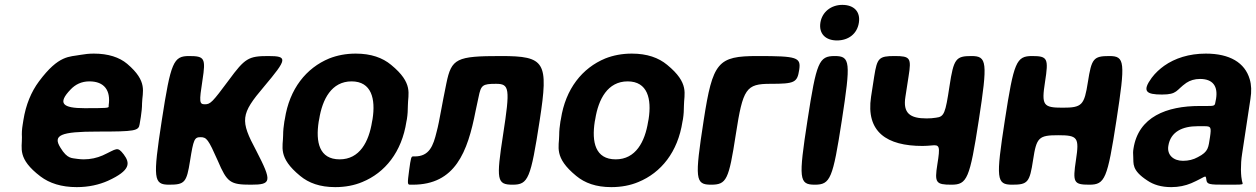

<svg xmlns="http://www.w3.org/2000/svg" viewBox="-20 -758 5155 788"><path d="M488 -124C461 -159 460 -147 401 -120C378 -110 352 -104 323 -104C314 -104 305 -105 297 -106C276 -110 257 -104 228 -152C196 -203 227 -218 381 -218C534 -218 549 -221 553 -248L558 -278C561 -298 563 -316 563 -334C564 -381 588 -423 502 -496C470 -523 424 -538 365 -538C346 -538 328 -536 311 -533C265 -524 222 -534 140 -424C108 -381 86 -328 76 -265L73 -246C70 -228 69 -211 70 -195C71 -150 50 -107 146 -34C183 -6 232 10 295 10C344 10 387 0 423 -16C517 -59 514 -89 488 -124ZM426 -326V-320C425 -315 416 -314 327 -314C238 -314 214 -333 270 -391C289 -411 314 -424 347 -424C408 -424 435 -387 426 -326Z M874 -98C912 -9 925 0 1010 0C1095 0 1097 -13 1032 -139C965 -264 967 -289 1064 -403C1159 -516 1162 -528 1081 -528C1000 -528 985 -519 919 -429C852 -339 844 -330 821 -330C798 -330 797 -339 811 -429C825 -519 820 -528 756 -528C692 -528 681 -504 644 -264C607 -24 610 0 674 0C738 0 746 -9 760 -98C774 -186 778 -195 803 -195C828 -195 835 -186 874 -98Z M1149 -269 1147 -259C1144 -240 1142 -221 1142 -203C1142 -156 1119 -112 1212 -36C1247 -7 1293 10 1356 10C1396 10 1434 3 1467 -11C1560 -49 1629 -134 1648 -259L1650 -269C1653 -288 1654 -307 1654 -325C1654 -372 1678 -416 1585 -492C1550 -521 1503 -538 1440 -538C1400 -538 1364 -531 1331 -518C1237 -479 1168 -394 1149 -269ZM1509 -269 1507 -259C1494 -176 1456 -104 1374 -104C1290 -104 1275 -175 1288 -259L1290 -269C1303 -351 1341 -424 1423 -424C1505 -424 1522 -352 1509 -269Z M2036 -528C1853 -528 1833 -518 1812 -416C1791 -313 1790 -299 1781 -256C1778 -241 1775 -228 1772 -217C1758 -159 1742 -116 1682 -116H1675C1668 -116 1666 -111 1659 -58C1652 -5 1652 0 1663 0H1674C1848 0 1899 -133 1932 -303L1944 -359C1954 -409 1960 -414 2016 -414C2071 -414 2074 -395 2045 -207C2016 -19 2019 0 2084 0C2148 0 2158 -24 2195 -264C2232 -504 2218 -528 2036 -528Z M2282 -269 2280 -259C2277 -240 2275 -221 2275 -203C2275 -156 2252 -112 2345 -36C2380 -7 2426 10 2489 10C2529 10 2567 3 2600 -11C2693 -49 2762 -134 2781 -259L2783 -269C2786 -288 2787 -307 2787 -325C2787 -372 2811 -416 2718 -492C2683 -521 2636 -538 2573 -538C2533 -538 2497 -531 2464 -518C2370 -479 2301 -394 2282 -269ZM2642 -269 2640 -259C2627 -176 2589 -104 2507 -104C2423 -104 2408 -175 2421 -259L2423 -269C2436 -351 2474 -424 2556 -424C2638 -424 2655 -352 2642 -269Z M3260 -471C3268 -523 3252 -528 3089 -528C2926 -528 2905 -504 2868 -264C2831 -24 2833 0 2898 0C2962 0 2971 -19 3000 -207C3029 -395 3042 -414 3142 -414C3241 -414 3252 -419 3260 -471Z M3435 -264C3472 -504 3470 -528 3406 -528C3341 -528 3331 -504 3294 -264C3257 -24 3259 0 3324 0C3388 0 3398 -24 3435 -264ZM3415 -592C3462 -592 3498 -619 3505 -665C3512 -711 3484 -738 3437 -738C3391 -738 3354 -709 3347 -665C3340 -619 3369 -592 3415 -592Z M3783 -272C3715 -272 3685 -293 3696 -361L3709 -445C3721 -520 3716 -528 3652 -528C3587 -528 3580 -520 3568 -445L3555 -361C3533 -216 3620 -159 3766 -159C3779 -159 3791 -160 3803 -161C3837 -165 3839 -158 3827 -83C3815 -8 3821 0 3885 0C3949 0 3960 -24 3997 -264C4034 -504 4031 -528 3967 -528C3903 -528 3894 -517 3877 -405C3860 -292 3855 -279 3822 -275C3810 -273 3797 -272 3783 -272Z M4562 -264C4599 -504 4597 -528 4533 -528C4468 -528 4460 -518 4445 -422C4430 -326 4421 -316 4341 -316C4261 -316 4254 -326 4269 -422C4284 -518 4280 -528 4216 -528C4151 -528 4141 -504 4104 -264C4067 -24 4069 0 4134 0C4198 0 4206 -9 4220 -102C4234 -194 4243 -203 4323 -203C4403 -203 4410 -194 4396 -102C4382 -9 4386 0 4451 0C4515 0 4525 -24 4562 -264Z M5078 -128 5112 -352C5117 -383 5116 -410 5109 -433C5089 -501 5027 -538 4929 -538C4860 -538 4802 -519 4758 -488C4740 -475 4722 -459 4707 -439C4666 -383 4684 -370 4749 -370C4813 -370 4806 -388 4849 -418C4864 -428 4883 -434 4905 -434C4958 -434 4979 -404 4971 -353L4968 -338C4966 -324 4963 -323 4935 -323H4903C4769 -323 4652 -279 4632 -148C4630 -137 4630 -126 4631 -115C4633 -87 4623 -60 4689 -17C4714 0 4746 10 4787 10C4818 10 4845 4 4869 -6C4929 -32 4928 -44 4931 -21C4933 -1 4943 0 5008 0C5072 0 5079 0 5080 -4C5081 -8 5074 -12 5073 -62C5073 -82 5074 -103 5078 -128ZM4775 -159C4784 -218 4834 -240 4895 -240H4924C4950 -240 4952 -236 4946 -195C4939 -153 4941 -136 4896 -113C4878 -103 4858 -98 4835 -98C4796 -98 4769 -122 4775 -159Z"/></svg>

Font: Asimov Print
Style: AIt
Weight: 500
Designer: Google
Version: Version 2.000980: 2014